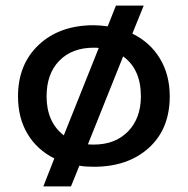

<svg xmlns="http://www.w3.org/2000/svg" viewBox="-20 -586 677 692"><path d="M136.2 85.9 175.8 -15.1Q113.8 -45.9 79.3 -103.3Q44.9 -160.6 44.9 -238.8Q44.9 -354.5 120.1 -424.8Q195.3 -495.1 317.9 -495.1Q335.9 -495.1 368.2 -491.2L397.9 -565.9H498L457 -464.8Q521 -433.6 556.4 -375Q591.8 -316.4 591.8 -238.8Q591.8 -121.6 516.6 -53.2Q441.4 15.1 317.9 15.1Q287.6 15.1 266.1 11.2L235.8 85.9ZM210 -98.1 335.9 -413.1Q330.1 -414.1 317.9 -414.1Q239.7 -414.1 193.8 -367.2Q147.9 -320.3 147.9 -238.8Q147.9 -146 210 -98.1ZM317.9 -64.9Q395.5 -64.9 441.7 -112.5Q487.8 -160.2 487.8 -238.8Q487.8 -336.4 423.8 -382.8L296.9 -65.9Q303.7 -64.9 317.9 -64.9Z"/></svg>

Font: Prompt
Style: Regular
Weight: 400
Designer: Katatrad Team
Foundry: CadsonDemak
Version: Version 1.000;PS 001.000;hotconv 1.0.88;makeotf.lib2.5.64775